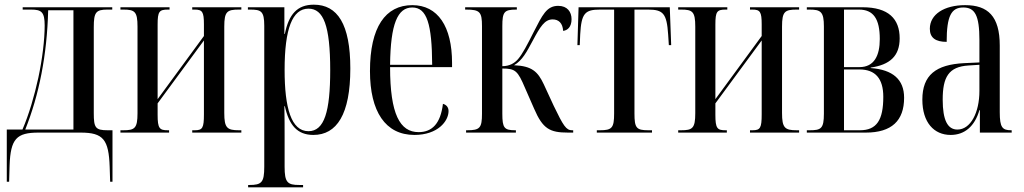

<svg xmlns="http://www.w3.org/2000/svg" viewBox="-20 -567 4378 821"><path d="M9 210H19L21 141C25 26 51 0 145 0H325C422 0 445 30 449 147L451 210H461V-10H440C388 -10 381 -21 381 -83V-451C381 -514 390 -526 439 -526H460V-536H77V-526H113C158 -526 171 -515 171 -458C171 -397 161 -315 144 -235C127 -157 104 -78 76 -13H9ZM88 -13C147 -161 181 -330 186 -523H294V-13Z M495 0H703V-10H697C662 -10 654 -18 654 -76V-125L852 -394V-78C852 -20 846 -10 813 -10H802V0H1012V-10H1002C951 -10 939 -20 939 -84V-453C939 -518 951 -526 1002 -526H1012V-536H802V-526H812C845 -526 852 -517 852 -463V-413L654 -143V-462C654 -518 661 -526 698 -526H705V-536H495V-526H507C556 -526 568 -518 568 -453V-83C568 -18 556 -10 507 -10H495Z M1041 234H1276V224H1260C1209 224 1197 213 1197 146V27C1197 -21 1197 -65 1196 -113H1198C1216 -32 1251 10 1320 10C1420 10 1478 -78 1478 -274C1478 -464 1423 -547 1322 -547C1251 -547 1215 -506 1198 -422H1196V-536H1040V-526H1049C1096 -526 1110 -520 1110 -457V146C1110 213 1099 224 1046 224H1041ZM1299 -6C1225 -6 1197 -106 1197 -268C1197 -444 1230 -530 1299 -530C1363 -530 1392 -458 1392 -267C1392 -90 1367 -6 1299 -6Z M1752 10C1852 10 1898 -49 1898 -92C1898 -108 1889 -119 1874 -123C1864 -39 1828 -2 1770 -2C1690 -2 1648 -79 1648 -280H1913V-298C1913 -454 1852 -545 1743 -545C1628 -545 1562 -451 1562 -263C1562 -90 1628 10 1752 10ZM1828 -290H1648C1650 -465 1680 -535 1743 -535C1806 -535 1827 -463 1828 -290Z M1973 0H2186V-10H2183C2136 -10 2128 -20 2128 -81V-274C2184 -274 2194 -264 2225 -191L2264 -102C2301 -16 2331 0 2409 0H2431V-10H2426C2401 -10 2389 -29 2348 -114L2305 -207C2280 -260 2255 -285 2178 -288C2214 -309 2232 -345 2258 -393C2290 -453 2309 -484 2343 -484C2369 -484 2386 -468 2388 -435C2407 -437 2424 -452 2424 -485C2424 -516 2406 -542 2367 -542C2317 -542 2299 -502 2262 -430C2235 -376 2214 -336 2195 -314C2181 -298 2160 -284 2128 -284V-455C2128 -516 2136 -526 2187 -526H2190V-536H1969V-526H1973C2032 -526 2041 -516 2041 -455V-81C2041 -20 2032 -10 1978 -10H1973Z M2532 0H2768V-10H2752C2701 -10 2693 -20 2693 -82V-526H2751C2816 -526 2831 -509 2837 -420L2840 -374H2850L2844 -536H2454L2449 -374H2459L2461 -420C2466 -510 2481 -526 2546 -526H2606V-82C2606 -20 2597 -10 2545 -10H2532Z M2880 0H3088V-10H3082C3047 -10 3039 -18 3039 -76V-125L3237 -394V-78C3237 -20 3231 -10 3198 -10H3187V0H3397V-10H3387C3336 -10 3324 -20 3324 -84V-453C3324 -518 3336 -526 3387 -526H3397V-536H3187V-526H3197C3230 -526 3237 -517 3237 -463V-413L3039 -143V-462C3039 -518 3046 -526 3083 -526H3090V-536H2880V-526H2892C2941 -526 2953 -518 2953 -453V-83C2953 -18 2941 -10 2892 -10H2880Z M3430 0H3682C3793 0 3846 -51 3846 -149C3846 -227 3798 -269 3703 -276V-278C3785 -290 3827 -327 3827 -403C3827 -486 3780 -536 3668 -536H3430V-526H3442C3490 -526 3503 -516 3503 -454V-81C3503 -17 3491 -10 3442 -10H3430ZM3655 -280H3589V-526H3653C3715 -526 3742 -486 3742 -400C3742 -329 3718 -280 3655 -280ZM3657 -10H3589V-270H3655C3723 -270 3757 -231 3757 -153C3757 -54 3729 -10 3657 -10Z M4045 10C4105 10 4148 -27 4168 -96H4170V0H4306V-10H4304C4266 -10 4255 -22 4255 -87V-372C4255 -498 4204 -545 4107 -545C4018 -545 3956 -506 3956 -444C3956 -405 3981 -388 4028 -388C4028 -499 4048 -535 4099 -535C4149 -535 4168 -501 4168 -396V-300L4103 -297C3982 -291 3924 -246 3924 -141C3924 -43 3974 10 4045 10ZM4074 -13C4032 -13 4011 -53 4011 -141C4011 -237 4036 -282 4122 -287L4168 -290V-178C4168 -85 4130 -13 4074 -13Z"/></svg>

Font: Noto Serif Display ExtraCondensed
Style: Regular
Weight: 400
Width: 2
Designer: Monotype Design Team
Foundry: Monotype Imaging Inc.
Version: Version 2.009